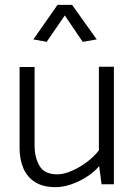

<svg xmlns="http://www.w3.org/2000/svg" viewBox="-20 -762 556 794"><path d="M389 -486V-140Q367 -112 336 -89.5Q305 -67 273.5 -54Q242 -41 217 -41Q164 -41 143.5 -76Q123 -111 123 -161V-485H61V-149Q61 -103 76.5 -66.5Q92 -30 125 -9Q158 12 210 12Q240 12 274 0.5Q308 -11 339 -31Q370 -51 390 -75L400 0H451V-486ZM248 -698 322 -589 380 -599 278 -742H218L118 -599L173 -589Z"/></svg>

Font: Catamaran Thin Light
Style: Regular
Weight: 300
Version: Version 2.000